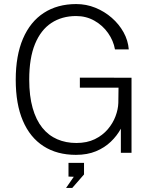

<svg xmlns="http://www.w3.org/2000/svg" viewBox="-20 -753 758 946"><path d="M354 10Q261 10 194.5 -32.8Q128 -75.5 92.8 -157.8Q57.5 -240 57.5 -360Q57.5 -479 93.2 -562.5Q129 -646 196 -689.5Q263 -733 355.5 -733Q405 -733 450 -714.8Q495 -696.5 530.8 -665.2Q566.5 -634 588.8 -594Q611 -554 614.5 -509.5H546.5Q539 -552.5 512.5 -590.2Q486 -628 445.2 -651Q404.5 -674 355 -674Q285 -674 233 -639.8Q181 -605.5 152.5 -536.2Q124 -467 124 -361Q124 -280 140.8 -221Q157.5 -162 188.2 -123.8Q219 -85.5 261.8 -67Q304.5 -48.5 356 -48.5Q408.5 -48.5 447 -67.2Q485.5 -86 511 -116Q536.5 -146 549.2 -180.2Q562 -214.5 563 -245.5L564 -321H373.5V-370.5L628 -370V0H575.5V-119Q556.5 -84 526 -54.8Q495.5 -25.5 453 -7.8Q410.5 10 354 10ZM305.5 173 343.5 118 317.5 117V49.5H394V106.5L336 173Z"/></svg>

Font: Public Sans ExtraLight
Style: Regular
Weight: 250
Designer: The Public Sans Project Authors: Dan O. Williams and USWDS (Libre Franklin designed by Pablo Impallari and Rodrigo Fuenz
Version: Version 1.007